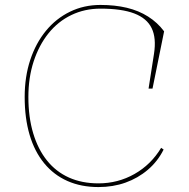

<svg xmlns="http://www.w3.org/2000/svg" viewBox="-20 -743 765 778"><path d="M643 -137Q619 -89 579 -55Q539 -21 488.5 -3Q438 15 379 15Q309 15 253.5 -9.5Q198 -34 159 -81.5Q120 -129 100 -196.5Q80 -264 80 -350Q80 -432 102.5 -500Q125 -568 166 -618Q207 -668 263.5 -695.5Q320 -723 387 -723Q446 -723 494 -711.5Q542 -700 580 -676Q618 -652 645 -616L598 -384H582L604 -525Q614 -589 594.5 -629Q575 -669 524 -688.5Q473 -708 387 -708Q323 -708 269 -682Q215 -656 176.5 -608Q138 -560 116.5 -494.5Q95 -429 95 -350Q95 -268 114.5 -203Q134 -138 170.5 -92.5Q207 -47 259.5 -23.5Q312 0 379 0Q458 0 525 -38Q592 -76 633 -144Z"/></svg>

Font: Kalnia Thin
Style: Regular
Weight: 250
Designer: Frida Medrano
Foundry: Frida Medrano
Version: Version 1.105